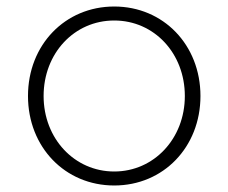

<svg xmlns="http://www.w3.org/2000/svg" viewBox="-20 -558 702 590"><path d="M331 12C482 12 596 -106 596 -263C596 -420 482 -538 331 -538C180 -538 66 -420 66 -263C66 -106 180 12 331 12ZM114 -263C114 -394 208 -495 331 -495C454 -495 548 -394 548 -263C548 -132 453 -31 331 -31C209 -31 114 -132 114 -263Z"/></svg>

Font: Mluvka ExtraLight
Style: Regular
Weight: 200
Designer: Modified by Jiří Krblich, Original typeface by Gumpita Rahayu
Foundry: Gumpita Rahayu & Jiří Krblich
Version: Version 2.000;Glyphs 3.1.1 (3134)